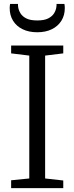

<svg xmlns="http://www.w3.org/2000/svg" viewBox="-20 -980 388 1000"><path d="M132.5 -50.5V-690.5L38 -702V-743H309.5V-702L215 -690.5V-50.5L309.5 -40V0H38V-41ZM174 -812Q130 -812 97.8 -827.8Q65.5 -843.5 48 -872Q30.5 -900.5 30.5 -937.5Q30.5 -943 31 -948.5Q31.5 -954 32.5 -959.5H73.5Q73.5 -956.5 73.8 -952.5Q74 -948.5 74.5 -943.5Q77 -926.5 86.8 -910.5Q96.5 -894.5 117.2 -884Q138 -873.5 174 -873.5Q210 -873.5 230.8 -884Q251.5 -894.5 261.5 -910.5Q271.5 -926.5 273.5 -943.5Q274.5 -948.5 274.5 -952.5Q274.5 -956.5 274.5 -959.5H315.5Q316.5 -954 317 -948.5Q317.5 -943 317.5 -937.5Q317.5 -900.5 299.8 -872Q282 -843.5 250 -827.8Q218 -812 174 -812Z"/></svg>

Font: Merriweather 28pt Light
Style: Regular
Weight: 300
Version: Version 2.100